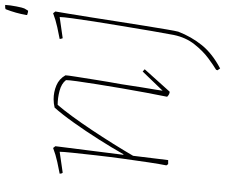

<svg xmlns="http://www.w3.org/2000/svg" viewBox="-86 -600 892 761"><g transform="rotate(-90 360.5 -220.0)"><path d="M377 6Q367 6 357 -4Q364 -39 373 -86.5Q382 -134 390.5 -184.5Q399 -235 406.5 -281.5Q414 -328 418.5 -361Q423 -394 423 -405Q409 -423 380.5 -430.5Q352 -438 325 -438Q305 -415 279 -379.5Q253 -344 225 -302Q197 -260 170.5 -217.5Q144 -175 123 -139L106 0H90L85 -7Q90 -31 97 -77.5Q104 -124 111.5 -179Q119 -234 125 -287Q131 -340 135 -379Q139 -418 139 -430L56 -418Q52 -422 52 -430Q69 -433 98.5 -439.5Q128 -446 154 -456L161 -447L127 -178L129 -177Q155 -223 188 -275Q221 -327 254.5 -374Q288 -421 314 -450Q322 -452 330.5 -453Q339 -454 347 -454Q376 -454 402 -443Q428 -432 442 -407Q442 -400 436.5 -365.5Q431 -331 423.5 -283.5Q416 -236 407 -187Q401 -146 395 -109Q389 -72 385 -48.5Q381 -25 381 -22L457 -101L466 -93ZM469 206Q468 204 466 201Q464 198 462 196L464 190Q481 180 509.5 159Q538 138 565 104Q592 70 602 22Q607 -4 617.5 -64.5Q628 -125 639 -193Q648 -246 655.5 -295Q663 -344 668 -380.5Q673 -417 673 -430L589 -418Q588 -420 587 -424Q586 -428 586 -430Q603 -433 632.5 -439.5Q662 -446 688 -456L695 -447Q692 -430 685.5 -391Q679 -352 671 -301Q663 -250 654.5 -195.5Q646 -141 638 -91.5Q630 -42 624 -6.5Q618 29 615 40Q595 92 561.5 133.5Q528 175 469 206ZM681 -559V-562Q688 -603 704 -644Q707 -646 712 -646Q717 -646 721 -646Q720 -627 715 -601.5Q710 -576 707 -570Q706 -568 702 -561.5Q698 -555 698 -555Q696 -555 691 -556Q686 -557 681 -559Z"/></g></svg>

Font: Labrada Thin
Style: Italic
Weight: 100
Italic angle: -7°
Designer: Mercedes Jáuregui
Foundry: Omnibus-Type Team
Version: Version 1.000; ttfautohint (v1.8.4.7-5d5b)